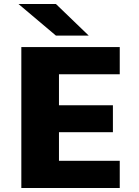

<svg xmlns="http://www.w3.org/2000/svg" viewBox="-20 -934 690 954"><path d="M86 0V-700H575V-565H273V-411H541V-277H273V-135H575V0ZM258 -757 72 -914H258L421 -757Z"/></svg>

Font: Trispace Thin ExtraBold
Style: Regular
Weight: 800
Version: Version 1.210